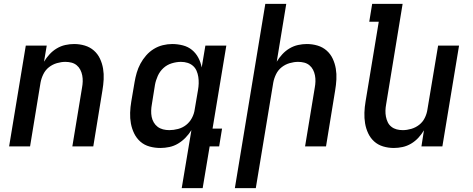

<svg xmlns="http://www.w3.org/2000/svg" viewBox="-20 -755 2440 990"><path d="M27 0 113 -520H221L207 -437Q219 -457 235.5 -475Q252 -493 273 -505.5Q294 -518 317 -523Q340 -528 362 -528Q391 -528 417.5 -520Q444 -512 464 -494.5Q484 -477 495.5 -452.5Q507 -428 511.5 -401Q516 -374 514.5 -345.5Q513 -317 508 -288L461 0H353L403 -303Q406 -319 406.5 -335Q407 -351 404 -366.5Q401 -382 394 -395.5Q387 -409 375.5 -418.5Q364 -428 349 -432Q334 -436 317 -436Q296 -436 273.5 -429.5Q251 -423 232.5 -408.5Q214 -394 203.5 -372.5Q193 -351 189 -329L135 0Z M853 -84Q875 -84 898 -90Q921 -96 939.5 -110.5Q958 -125 969.5 -146.5Q981 -168 984 -191L1001 -291Q1004 -308 1004.5 -325Q1005 -342 1002.5 -358.5Q1000 -375 993.5 -390Q987 -405 975 -415.5Q963 -426 947 -431Q931 -436 913 -436Q890 -436 865.5 -428.5Q841 -421 822.5 -404Q804 -387 793.5 -363.5Q783 -340 779 -317L763 -217Q760 -201 759.5 -184.5Q759 -168 762 -152.5Q765 -137 773 -123.5Q781 -110 793 -101Q805 -92 820.5 -88Q836 -84 853 -84ZM917 215 967 -84Q954 -63 936.5 -45Q919 -27 898 -14.5Q877 -2 853.5 3Q830 8 807 8Q778 8 751 0.5Q724 -7 704 -24.5Q684 -42 672 -66.5Q660 -91 655 -118Q650 -145 651 -174Q652 -203 657 -232L674 -332Q678 -356 685 -380Q692 -404 704 -426.5Q716 -449 733.5 -469Q751 -489 773 -502.5Q795 -516 819.5 -522Q844 -528 868 -528Q896 -528 923 -521Q950 -514 970 -497.5Q990 -481 1002.5 -457.5Q1015 -434 1020 -407L1039 -520H1147L1076 -92H1125L1110 0H1061L1025 215Z M1191 215 1348 -735H1456L1407 -437Q1419 -457 1435.5 -475Q1452 -493 1473 -505.5Q1494 -518 1517 -523Q1540 -528 1562 -528Q1591 -528 1617.5 -520Q1644 -512 1664 -494.5Q1684 -477 1695.5 -452.5Q1707 -428 1711.5 -401Q1716 -374 1714.5 -345.5Q1713 -317 1708 -288L1661 0H1553L1603 -303Q1606 -319 1606.5 -335Q1607 -351 1604 -366.5Q1601 -382 1594 -395.5Q1587 -409 1575.5 -418.5Q1564 -428 1549 -432Q1534 -436 1517 -436Q1496 -436 1473.5 -429.5Q1451 -423 1432.5 -408.5Q1414 -394 1403.5 -372.5Q1393 -351 1389 -329L1299 215Z M2011 8Q1982 8 1955.5 0Q1929 -8 1909.5 -25.5Q1890 -43 1878.5 -67.5Q1867 -92 1862.5 -119Q1858 -146 1859 -174.5Q1860 -203 1865 -232L1933 -643H1884L1899 -735H2056L1971 -217Q1968 -201 1967.5 -185Q1967 -169 1970 -153.5Q1973 -138 1979.5 -124.5Q1986 -111 1998 -101.5Q2010 -92 2025 -88Q2040 -84 2057 -84Q2078 -84 2100.5 -90.5Q2123 -97 2141.5 -111.5Q2160 -126 2170.5 -147.5Q2181 -169 2184 -191L2239 -520H2347L2261 0H2153L2166 -83Q2154 -63 2137.5 -45Q2121 -27 2100 -14.5Q2079 -2 2056 3Q2033 8 2011 8Z"/></svg>

Font: Iosevka SmBd Ex Obl
Style: Regular
Weight: 600
Width: 7
Italic angle: -9°
Monospace: yes
Designer: Belleve Invis
Foundry: Belleve Invis
Version: Version 32.5.0; ttfautohint (v1.8.4)